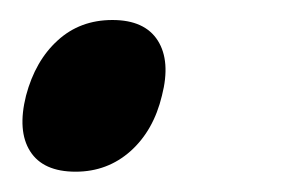

<svg xmlns="http://www.w3.org/2000/svg" viewBox="-20 -161 303 191"><path d="M141.1 -65.9Q132.8 -31.2 109.9 -10.7Q86.9 9.8 55.2 9.8Q22.9 9.8 10 -10.5Q-2.9 -30.8 5.9 -65.9Q15.1 -100.6 37.4 -120.8Q59.6 -141.1 91.8 -141.1Q124 -141.1 137 -120.6Q149.9 -100.1 141.1 -65.9Z"/></svg>

Font: Sinkin Sans 300 Light Italic
Style: Regular
Weight: 300
Italic angle: -112°
Designer: Keith Bates
Foundry: K-Type
Version: Sinkin Sans (version 1.0)  by Keith Bates   •   © 2014   www